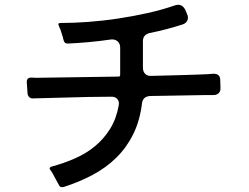

<svg xmlns="http://www.w3.org/2000/svg" viewBox="-20 -776 1040 802"><path d="M225 -5 199 -53Q197 -56 195 -59.5Q193 -63 191 -65Q182 -75 195 -80Q247 -94 293.5 -114.5Q340 -135 377 -165.5Q414 -196 440 -238Q466 -280 476 -336Q479 -353 469.5 -363Q460 -373 443 -372Q419 -372 395 -371.5Q371 -371 348 -371L119 -365Q109 -364 102.5 -370Q96 -376 95 -386L92 -431Q90 -452 111 -452L132 -451L467 -456H475Q482 -456 482 -464V-577Q482 -594 471 -603.5Q460 -613 443 -611Q395 -604 350.5 -600Q306 -596 263 -594Q250 -593 246 -607Q245 -611 244 -614Q243 -617 242 -622L232 -654Q232 -655 231 -655V-656L230 -657L226 -668Q219 -680 233 -680Q287 -680 348.5 -684.5Q410 -689 473 -698.5Q536 -708 596.5 -721.5Q657 -735 709 -753Q739 -764 754 -735L761 -718Q768 -704 763 -691.5Q758 -679 743 -674Q709 -663 674.5 -654Q640 -645 605 -638Q577 -631 577 -604V-493Q577 -477 586.5 -467.5Q596 -458 612 -459L728 -462Q763 -463 792.5 -464Q822 -465 845 -466L872 -468Q900 -468 900 -441L901 -407Q901 -394 893 -386.5Q885 -379 872 -379H843L726 -377Q697 -376 668 -376Q639 -376 607 -375Q576 -373 573 -343Q564 -271 536.5 -215.5Q509 -160 466.5 -118Q424 -76 368 -46Q312 -16 246 5Q230 9 225 -5Z"/></svg>

Font: Higure Gothic Medium
Style: Regular
Weight: 500
Designer: Yoshimichi Ohira
Foundry: Positype
Version: Version 1.000